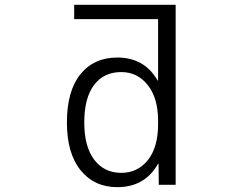

<svg xmlns="http://www.w3.org/2000/svg" viewBox="-20 -770 1040 800"><path d="M638.7 -690.4H289.1V-750H711.9V0H641.6L640.6 -87.9H638.7Q584 9.8 468.8 9.8Q373 9.8 315.9 -60.5Q258.8 -130.9 258.8 -259.8Q258.8 -390.6 314.9 -460.4Q371.1 -530.3 468.8 -530.3Q582 -530.3 636.7 -434.6H638.7ZM331.1 -259.8Q331.1 -159.2 372.6 -104.5Q414.1 -49.8 485.4 -49.8Q553.7 -49.8 596.2 -103Q638.7 -156.2 638.7 -252.9V-266.6Q638.7 -361.3 595.7 -415.5Q552.7 -469.7 485.4 -469.7Q412.1 -469.7 371.6 -415.5Q331.1 -361.3 331.1 -259.8Z"/></svg>

Font: Gen Shin Gothic Monospace Normal
Style: Regular
Weight: 350
Designer: [Source Han Sans]
Ryoko NISHIZUKA  (kana & ideographs); Paul D. Hunt (Latin, Greek & Cyrillic); Wenlong ZHANG  (bopomofo
Version: Version 1.002.20150607